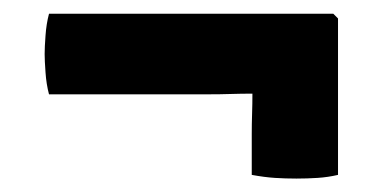

<svg xmlns="http://www.w3.org/2000/svg" viewBox="-20 -404 580 286"><path d="M53 -383.5H476.5L483.5 -376.5V-143.5Q468.5 -140 453 -139Q437.5 -138 421.5 -138Q405 -138 389.5 -139Q374 -140 355 -143.5V-204Q355 -219.5 355.5 -234.5Q356 -249.5 356 -264.5Q339 -264.5 323.8 -264Q308.5 -263.5 290.5 -263.5H53Q49 -278.5 47.8 -296.2Q46.5 -314 46.5 -323.5Q46.5 -333.5 47.8 -351Q49 -368.5 53 -383.5Z"/></svg>

Font: Signika Negative SC
Style: Bold
Weight: 700
Designer: Anna Giedryś
Foundry: Anna Giedryś
Version: Version 2.000; ttfautohint (v1.8.3) -l 8 -r 50 -G 200 -x 9 -